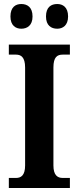

<svg xmlns="http://www.w3.org/2000/svg" viewBox="-20 -936 391 956"><path d="M265 -793C292 -793 319 -809 319 -854C319 -901 292 -916 265 -916C235 -916 209 -901 209 -854C209 -809 235 -793 265 -793ZM86 -793C115 -793 142 -809 142 -854C142 -901 115 -916 86 -916C58 -916 32 -901 32 -854C32 -809 58 -793 86 -793ZM24 0H328V-50H292C266 -50 246 -64 246 -112V-600C246 -652 265 -664 292 -664H328V-714H24V-664H60C84 -664 105 -652 105 -600V-112C105 -62 84 -50 60 -50H24Z"/></svg>

Font: Noto Serif Thai Condensed
Style: Bold
Weight: 700
Width: 3
Designer: Monotype Design Team
Foundry: Monotype Imaging Inc.
Version: Version 2.002